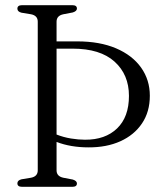

<svg xmlns="http://www.w3.org/2000/svg" viewBox="-20 -720 640 740"><path d="M198 -63.5Q198 -40.5 224 -35L260.5 -28Q276.5 -23 276.5 -13Q276.5 0 259 0H65Q47 0 47 -13.5Q47 -25 63 -29L99.5 -35Q125.5 -40 125.5 -63.5V-636.5Q125.5 -660 99.5 -665L63 -671Q47 -675 47 -686.5Q47 -700 65 -700H259Q276.5 -700 276.5 -687Q276.5 -677 260.5 -672L224 -665Q198 -659.5 198 -636.5V-560.5H277.5Q364.5 -560.5 427.2 -533.8Q490 -507 523.8 -459.5Q557.5 -412 557.5 -351Q557.5 -289 527.2 -244.2Q497 -199.5 443.8 -175.5Q390.5 -151.5 320 -152Q287.5 -152 256.2 -157.2Q225 -162.5 198 -173ZM307.5 -181.5Q385.5 -181 431.2 -225Q477 -269 477 -350.5Q477 -432.5 421.5 -482.5Q366 -532.5 260 -532.5H198V-201.5Q224.5 -191 253.5 -186.2Q282.5 -181.5 307.5 -181.5Z"/></svg>

Font: Fraunces 72pt S050 Light
Style: Regular
Weight: 300
Version: Version 1.000; ttfautohint (v1.8.3)